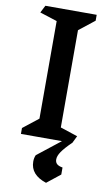

<svg xmlns="http://www.w3.org/2000/svg" viewBox="-111 -839 662 1157"><g transform="rotate(10 220.0 -261.0)"><path d="M372 0H371Q330 40 312 66.5Q294 93 294 114Q294 132 305 142Q316 152 340 156V199L258 264Q160 232 160 151Q160 129 168 111L309 0H58V-36L152 -110V-707L46 -741L69 -786H383V-750L288 -675V-80L394 -45Z"/></g></svg>

Font: InknutAntiqua
Style: Medium
Weight: 500
Designer: Claus Eggers Srensen
Foundry: Claus Eggers Srensen
Version: Version 1.000; ttfautohint (v1.2) -l 7 -r 28 -G 50 -x 13 -D 